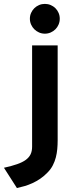

<svg xmlns="http://www.w3.org/2000/svg" viewBox="-87 -742 389 976"><path d="M-66.9 110.8Q-27.3 102.1 0 92.5Q27.3 83 44.2 70.6Q61 58.1 68.6 42Q76.2 25.9 76.2 3.9V-511.2H206.1V-27.8Q206.1 -5.9 204.1 15.9Q202.1 37.6 196.8 58.3Q191.4 79.1 181.6 98.1Q171.9 117.2 155.8 133.8Q137.7 152.8 117.9 166.3Q98.1 179.7 77.9 189Q57.6 198.2 37.4 204.1Q17.1 210 -1 213.9ZM141.1 -570.8Q125.5 -570.8 111.6 -576.9Q97.7 -583 87.4 -593.3Q77.1 -603.5 71 -617.4Q64.9 -631.3 64.9 -647Q64.9 -662.6 71 -676.3Q77.1 -689.9 87.4 -700.2Q97.7 -710.4 111.6 -716.3Q125.5 -722.2 141.1 -722.2Q156.7 -722.2 170.7 -716.3Q184.6 -710.4 194.8 -700.2Q205.1 -689.9 210.9 -676.3Q216.8 -662.6 216.8 -647Q216.8 -631.3 210.9 -617.4Q205.1 -603.5 194.8 -593.3Q184.6 -583 170.7 -576.9Q156.7 -570.8 141.1 -570.8Z"/></svg>

Font: Overpass
Style: Bold
Weight: 700
Designer: Delve Withrington
Foundry: Delve Fonts
Version: Version 1.001